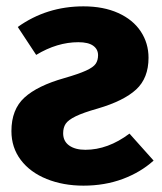

<svg xmlns="http://www.w3.org/2000/svg" viewBox="-20 -568 511 605"><path d="M448 -386Q448 -322 409 -286Q370 -250 288 -226Q242 -213 218.5 -201.5Q195 -190 187 -178Q179 -166 179 -148Q179 -123 198 -109.5Q217 -96 249 -96Q320 -96 388 -147L464 -62Q423 -25 366.5 -4Q310 17 243 17Q179 17 127 -4Q75 -25 45.5 -64Q16 -103 16 -155Q16 -223 57 -260.5Q98 -298 183 -322Q228 -335 251 -345.5Q274 -356 281.5 -367Q289 -378 289 -394Q289 -413 273.5 -424Q258 -435 227 -435Q160 -435 94 -395L36 -483Q127 -548 243 -548Q306 -548 352.5 -527Q399 -506 423.5 -469Q448 -432 448 -386Z"/></svg>

Font: Fira Sans BGR
Style: Bold
Weight: 700
Designer: bBox Type GmbH & Carrois Corporate GbR & Edenspiekermann AG
Foundry: bBox Type GmbH & Carrois Corporate GbR & Edenspiekermann AG
Version: Version 4.301